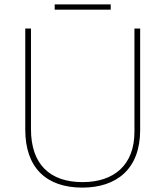

<svg xmlns="http://www.w3.org/2000/svg" viewBox="-20 -844 752 874"><path d="M484 -824H229V-800H484ZM618 -252V-714H592V-244C592 -92 498 -15 356 -15C207 -15 121 -96 121 -256V-714H95V-254C95 -81 190 10 355 10C510 10 618 -74 618 -252Z"/></svg>

Font: Noto Sans Gujarati UI Thin
Style: Regular
Weight: 100
Designer: Jelle Bosma - Monotype Design Team, Universal Thirst
Foundry: Monotype Imaging Inc.
Version: Version 2.106